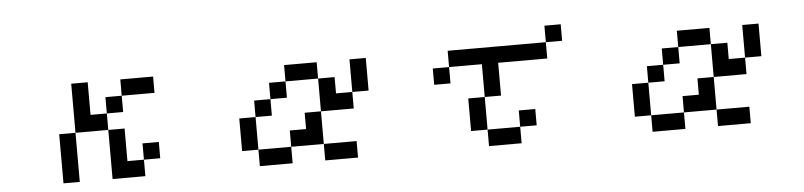

<svg xmlns="http://www.w3.org/2000/svg" viewBox="-40 -721 4079 974"><g transform="rotate(-5 2000.0 -234.0)"><path d="M250 57.6V-192.4H333V-442.4H417V-276.4H500V-359.4H583V-442.4H750V-359.4H583V-276.4H500V-192.4H583V-26.4H667V57.6H500V-192.4H333V57.6ZM667 -26.4V-109.4H750V-26.4Z M1167 -26.4V-192.4H1250V-276.4H1333V-359.4H1417V-442.4H1583V-359.4H1667V-276.4H1750V-442.4H1833V-276.4H1750V-192.4H1583V-359.4H1417V-276.4H1333V-192.4H1250V-26.4H1417V-109.4H1500V-192.4H1583V-26.4H1417V57.6H1250V-26.4ZM1583 -26.4H1750V57.6H1583Z M2333 -26.4V-192.4H2417V-26.4H2583V-109.4H2667V-26.4H2583V57.6H2417V-26.4ZM2167 -276.4V-359.4H2250V-276.4ZM2417 -192.4V-359.4H2250V-442.4H2750V-359.4H2500V-192.4ZM2750 -442.4V-526.4H2833V-442.4Z M3167 -26.4V-192.4H3250V-276.4H3333V-359.4H3417V-442.4H3583V-359.4H3667V-276.4H3750V-442.4H3833V-276.4H3750V-192.4H3583V-359.4H3417V-276.4H3333V-192.4H3250V-26.4H3417V-109.4H3500V-192.4H3583V-26.4H3417V57.6H3250V-26.4ZM3583 -26.4H3750V57.6H3583Z"/></g></svg>

Font: KH Dot kagurazaka 12
Style: Regular
Weight: 400
Designer: Original version for X68000 by Keitarou Hiraki (http://hp.vector.co.jp/authors/VA000874/) / TrueType conversion by Homem
Version: Version 1.00.20150527